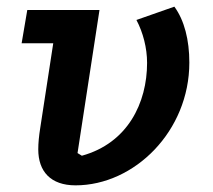

<svg xmlns="http://www.w3.org/2000/svg" viewBox="-20 -546 640 577"><path d="M62 -516 45 -416H140L101 -162C97 -137 95 -116 95 -97C95 -31 132 11 207 11C384 11 549 -152 549 -358C549 -426 534 -485 504 -526L390 -486C410 -448 422 -402 422 -357C422 -237 364 -116 226 -78L213 -86L279 -516Z"/></svg>

Font: IBM Plex Mono SmBld
Style: Italic
Weight: 600
Italic angle: -9.5°
Monospace: yes
Designer: Mike Abbink, Paul van der Laan, Pieter van Rosmalen
Foundry: Bold Monday
Version: Version 2.004